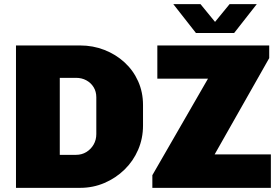

<svg xmlns="http://www.w3.org/2000/svg" viewBox="-20 -905 1348 925"><path d="M57 0V-686H366Q428 -686 483 -664.5Q538 -643 580 -604.5Q622 -566 645.5 -513.5Q669 -461 669 -399V-300Q669 -238 645.5 -183.5Q622 -129 580 -88Q538 -47 483 -23.5Q428 0 366 0ZM268 -159H346Q374 -159 396 -172.5Q418 -186 431 -208.5Q444 -231 444 -259V-436Q444 -464 431 -485Q418 -506 396 -518Q374 -530 346 -530H268ZM714 0V-61L982 -526H738V-686H1277V-625L1014 -161H1285V0ZM924 -746 815 -885H946L1032 -780H1000L1086 -885H1217L1108 -746Z"/></svg>

Font: Chivo Medium Black
Style: Regular
Weight: 900
Version: Version 2.002